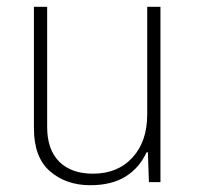

<svg xmlns="http://www.w3.org/2000/svg" viewBox="-20 -537 583 566"><path d="M246 9Q175 9 127.5 -32Q80 -73 80 -159V-517H119V-163Q119 -96 154.5 -60.5Q190 -25 254 -25Q327 -25 370.5 -72.5Q414 -120 414 -200V-517H453V0H419L416 -88H412Q391 -42 350 -16.5Q309 9 246 9Z"/></svg>

Font: Noto Sans Thai UI SemCond ExtLt
Style: Regular
Weight: 200
Width: 4
Designer: Monotype Design Team
Foundry: Monotype Imaging Inc.
Version: Version 2.000